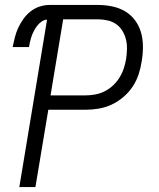

<svg xmlns="http://www.w3.org/2000/svg" viewBox="-20 -755 640 775"><path d="M58 0 170 -676Q158 -675 148 -668Q138 -661 130.5 -651.5Q123 -642 117.5 -631.5Q112 -621 108 -610Q104 -599 101.5 -587.5Q99 -576 97 -565H31Q35 -585 40 -604.5Q45 -624 53.5 -642.5Q62 -661 74.5 -678.5Q87 -696 103.5 -709Q120 -722 140 -728.5Q160 -735 179 -735H375Q405 -735 433.5 -729Q462 -723 485.5 -709Q509 -695 525.5 -672.5Q542 -650 549.5 -623Q557 -596 557 -566.5Q557 -537 552 -508Q548 -481 539.5 -455Q531 -429 515.5 -405.5Q500 -382 477.5 -363Q455 -344 430 -332.5Q405 -321 378 -316.5Q351 -312 325 -312H175L123 0ZM184 -370H325Q344 -370 363.5 -373.5Q383 -377 401.5 -386Q420 -395 435.5 -409.5Q451 -424 462 -441.5Q473 -459 479.5 -478.5Q486 -498 489 -517Q492 -537 492.5 -557Q493 -577 488.5 -595.5Q484 -614 474 -630.5Q464 -647 449 -657.5Q434 -668 414.5 -672.5Q395 -677 375 -677H235Z"/></svg>

Font: Iosevka SS04 Lt Ex Obl
Style: Regular
Weight: 300
Width: 7
Italic angle: -9°
Monospace: yes
Designer: Belleve Invis
Foundry: Belleve Invis
Version: Version 19.0.0; ttfautohint (v1.8.4)